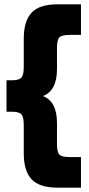

<svg xmlns="http://www.w3.org/2000/svg" viewBox="-20 -720 406 880"><path d="M9.8 -208V-352.1H35.2Q66.9 -352.1 77.9 -364Q88.9 -376 88.9 -413.1V-543Q88.9 -623.5 124.8 -661.9Q160.6 -700.2 244.1 -700.2H351.1V-560.1H301.8Q263.7 -560.1 252.4 -549.1Q241.2 -538.1 241.2 -499V-403.8Q241.2 -304.2 176.8 -279.8Q241.2 -255.4 241.2 -155.8V-61Q241.2 -22 252.4 -11Q263.7 0 301.8 0H351.1V140.1H244.1Q160.6 140.1 124.8 101.8Q88.9 63.5 88.9 -17.1V-147Q88.9 -184.1 77.9 -196Q66.9 -208 35.2 -208Z"/></svg>

Font: TASA Orbiter Display Black
Style: Regular
Weight: 900
Designer: Weizhong Zhang
Version: Version 1.000;Glyphs 3.1.2 (3151)